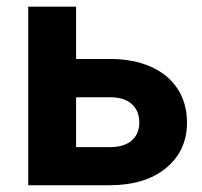

<svg xmlns="http://www.w3.org/2000/svg" viewBox="-20 -548 598 568"><path d="M205.1 -373.5H306.2Q374.5 -373.5 426.3 -350.6Q478 -327.6 505.6 -284.9Q533.2 -242.2 533.2 -185.5Q533.2 -102.1 471.4 -51Q409.7 0 303.2 0H63.5V-528.3H205.1ZM205.1 -260.3V-112.8H305.2Q347.2 -112.8 369.6 -132.3Q392.1 -151.9 392.1 -185.5Q392.1 -219.7 370.1 -240Q348.1 -260.3 305.2 -260.3Z"/></svg>

Font: Robotiche
Style: Bold
Weight: 700
Designer: Google
Version: Version 2.001150; 2014